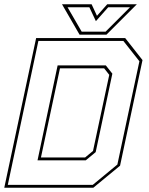

<svg xmlns="http://www.w3.org/2000/svg" viewBox="-32 -878 696 898"><path d="M-12 0 137 -700H553.5L634.5 -597L529.5 -103L404.5 0ZM159.5 -141.5H366L403 -172L479 -528L455 -558.5H248.5ZM4.5 -13.5H402L517 -108.5L620 -591.5L545 -686.5H147.5ZM143.5 -128 237.5 -572H463L493.5 -533.5L415.5 -166.5L369 -128ZM340 -716 258 -858H396.5L421.5 -804L469.5 -858H608L466 -716ZM350 -730H462L576 -844H474L416.5 -779L386 -844H284Z"/></svg>

Font: Tourney Thin Thin
Style: Italic
Weight: 250
Italic angle: -12°
Version: Version 1.015